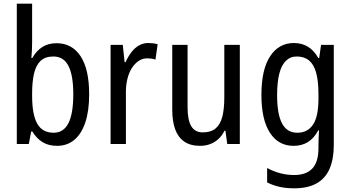

<svg xmlns="http://www.w3.org/2000/svg" viewBox="-20 -780 1898 1040"><path d="M154 -553Q154 -531 153 -509Q152 -487 150 -466H155Q177 -505 209.5 -525.5Q242 -546 286 -546Q370 -546 416.5 -475.5Q463 -405 463 -269Q463 -179 442 -116.5Q421 -54 382 -22Q343 10 289 10Q243 10 210.5 -10Q178 -30 155 -68H149L136 0H71V-760H154ZM269 -474Q224 -474 199 -449.5Q174 -425 164 -380Q154 -335 154 -275V-260Q154 -160 181.5 -110.5Q209 -61 271 -61Q324 -61 350.5 -112.5Q377 -164 377 -270Q377 -371 351 -422.5Q325 -474 269 -474Z M783 -547Q795 -547 808.5 -545.5Q822 -544 834 -540L822 -457Q812 -461 800.5 -462.5Q789 -464 777 -464Q753 -464 732 -450.5Q711 -437 695 -412.5Q679 -388 670.5 -354.5Q662 -321 662 -282V0H579V-537H645L655 -443H660Q674 -474 692 -497.5Q710 -521 733 -534Q756 -547 783 -547Z M1279 -537V0H1211L1201 -72H1196Q1183 -45 1162.5 -26.5Q1142 -8 1117 1Q1092 10 1064 10Q1011 10 977.5 -13.5Q944 -37 928.5 -80.5Q913 -124 913 -186V-537H996V-199Q996 -130 1016 -96.5Q1036 -63 1078 -63Q1122 -63 1147.5 -84Q1173 -105 1184 -147Q1195 -189 1195 -253V-537Z M1572 -547Q1614 -547 1647 -527.5Q1680 -508 1704 -466H1709L1719 -537H1788V7Q1788 81 1765.5 133.5Q1743 186 1695.5 213Q1648 240 1573 240Q1530 240 1494 232Q1458 224 1427 208V130Q1462 149 1498.5 158.5Q1535 168 1574 168Q1638 168 1671.5 133Q1705 98 1705 22V5Q1705 -11 1706 -32.5Q1707 -54 1708 -74H1704Q1681 -31 1648 -10.5Q1615 10 1570 10Q1488 10 1442 -61Q1396 -132 1396 -266Q1396 -403 1443 -475Q1490 -547 1572 -547ZM1587 -474Q1552 -474 1528 -450Q1504 -426 1492.5 -379.5Q1481 -333 1481 -265Q1481 -161 1508 -111Q1535 -61 1590 -61Q1619 -61 1640.5 -72.5Q1662 -84 1676.5 -106.5Q1691 -129 1698 -164Q1705 -199 1705 -245V-269Q1705 -341 1692.5 -386Q1680 -431 1654 -452.5Q1628 -474 1587 -474Z"/></svg>

Font: Noto Sans Thai Condensed
Style: Regular
Weight: 400
Width: 3
Designer: Monotype Design Team
Foundry: Monotype Imaging Inc.
Version: Version 2.002